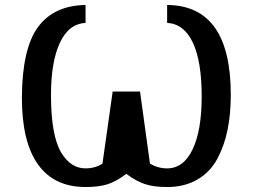

<svg xmlns="http://www.w3.org/2000/svg" viewBox="-20 -733 1025 772"><path d="M68 -340Q69 -538 133 -624.5Q197 -711 324 -713V-641Q256 -637 220.5 -560.5Q185 -484 185 -351Q185 -187 227 -118Q265 -56 324 -56Q362 -56 392 -75L433 -365H543L583 -75Q615 -56 652 -56Q718 -56 754.5 -132.5Q791 -209 791 -345Q791 -486 755.5 -561.5Q720 -637 652 -641V-713Q908 -711 908 -352Q908 -275 895 -211Q882 -147 853.5 -94Q825 -41 773.5 -11Q722 19 652 19Q599 19 563.5 7.5Q528 -4 488 -34Q447 -3 412 8Q377 19 324 19Q198 19 133 -71.5Q68 -162 68 -340Z"/></svg>

Font: Coval
Style: Medium
Weight: 500
Foundry: Context Ltd
Version: Version 001.000